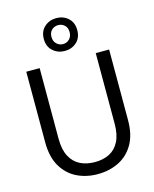

<svg xmlns="http://www.w3.org/2000/svg" viewBox="-140 -1060 936 1164"><g transform="rotate(-15 328.0 -477.5)"><path d="M327 12Q255 12 196.5 -17Q138 -46 103 -105.5Q68 -165 68 -258V-700H152V-257Q152 -189 174.5 -146Q197 -103 237 -83Q277 -63 329 -63Q382 -63 421 -83Q460 -103 482 -146Q504 -189 504 -257V-700H588V-258Q588 -165 553 -105.5Q518 -46 459 -17Q400 12 327 12ZM327 -761Q284 -761 253 -788.5Q222 -816 222 -864Q222 -912 253 -939.5Q284 -967 327 -967Q371 -967 401.5 -939.5Q432 -912 432 -864Q432 -816 401.5 -788.5Q371 -761 327 -761ZM327 -804Q351 -804 367.5 -820.5Q384 -837 384 -864Q384 -892 367.5 -907.5Q351 -923 327 -923Q304 -923 287 -907.5Q270 -892 270 -864Q270 -837 287 -820.5Q304 -804 327 -804Z"/></g></svg>

Font: DVN - DM Sans
Style: Regular
Weight: 400
Designer: Colophon Foundry, Jonny Pinhorn
Foundry: Colophon Foundry
Version: Version 4.004;gftools[0.9.30]